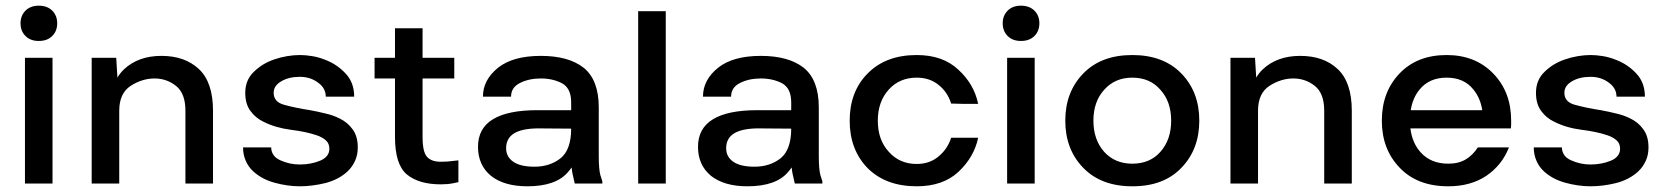

<svg xmlns="http://www.w3.org/2000/svg" viewBox="-20 -650 5897 680"><path d="M68.4 -445.3V-354.5V-184.6V-86.9V0H166V-166V-334V-403.3V-445.3ZM52.7 -567.4C52.7 -549.2 58.6 -534.2 70.3 -522.5C82 -510.7 97.7 -504.9 117.2 -504.9C137.4 -504.9 153.3 -510.7 165 -522.5C176.8 -534.2 182.6 -549.2 182.6 -567.4C182.6 -585.6 176.8 -600.6 165 -612.3C153.3 -624 137.4 -629.9 117.2 -629.9C97.7 -629.9 82 -624 70.3 -612.3C58.6 -600.6 52.7 -585.6 52.7 -567.4Z M304.7 -445.3V-354.5V-184.6V-86.9V0H402.3V-116.2V-243.2V-257.8C402.3 -298.8 415.7 -328.1 442.4 -345.7C469.7 -363.3 498 -372.1 527.3 -372.1C556 -372.1 581.4 -363.3 603.5 -345.7C625.7 -328.1 636.7 -298.8 636.7 -257.8V-86.9V0H734.4V-257.8C734.4 -324.9 717.8 -374 684.6 -405.3C651.4 -436.5 607.1 -452.1 551.8 -452.1C497.1 -452.1 452.8 -436.2 418.9 -404.3C410.1 -395.8 402.4 -386.1 395.9 -375.2C394.2 -405.5 392.8 -428.8 391.6 -445.3Z M1042 -377.9C1066.7 -377.9 1088.2 -371.1 1106.4 -357.4C1124.7 -344.4 1133.8 -327.8 1133.8 -307.6H1234.4C1234.4 -341.5 1224 -369.1 1203.1 -390.6C1182.9 -412.1 1158.9 -428.1 1130.9 -438.5C1116.5 -444.3 1101.6 -448.6 1085.9 -451.2C1070.3 -453.8 1055.7 -455.1 1042 -455.1C1027.7 -455.1 1012.7 -453.8 997.1 -451.2C981.4 -448.6 966.1 -444.7 951.2 -439.5C923.8 -430.3 900.1 -416 879.9 -396.5C859 -377 848.6 -351.9 848.6 -321.3C848.6 -294.6 854.8 -273.1 867.2 -256.8C878.9 -240.6 894.2 -227.9 913.1 -218.8C941.7 -204.4 974 -195 1009.8 -190.4C1046.2 -185.9 1076.8 -179.4 1101.6 -170.9C1115.2 -166.3 1126.3 -160.2 1134.8 -152.3C1142.6 -145.2 1146.5 -135.4 1146.5 -123C1146.5 -104.2 1135.7 -90.2 1114.3 -81.1C1092.1 -71.9 1068 -67.4 1042 -67.4C1017.9 -67.4 995.1 -72.3 973.6 -82C952.1 -91.1 941.1 -106.4 940.4 -127.9H840.8C840.8 -110.4 844.1 -94.4 850.6 -80.1C856.4 -66.4 864.9 -54.4 876 -43.9C896.2 -25.1 921.5 -11.4 952.1 -2.9C982.7 5.5 1012.7 9.8 1042 9.8C1071.3 9.8 1101.9 5.9 1133.8 -2C1165 -10.4 1190.8 -24.1 1210.9 -43C1222 -53.4 1230.8 -65.8 1237.3 -80.1C1243.8 -93.8 1247.1 -109.7 1247.1 -127.9C1247.1 -154.6 1240.9 -176.1 1228.5 -192.4C1216.8 -208.7 1201.5 -221.4 1182.6 -230.5C1167 -238.3 1150.4 -244.1 1132.8 -248C1114.6 -252.6 1096.4 -256.5 1078.1 -259.8C1044.3 -265 1014.3 -271.2 988.3 -278.3C962.2 -284.8 949.2 -299.2 949.2 -321.3C949.2 -338.2 958.3 -351.9 976.6 -362.3C994.1 -372.7 1016 -377.9 1042 -377.9Z M1378.9 -549.8V-445.3H1306.6V-429.7V-372.1H1378.9V-165C1378.9 -99.9 1392.9 -55.7 1420.9 -32.2C1449.5 -8.8 1489.6 2.9 1541 2.9C1557.9 2.9 1572.6 1.6 1585 -1L1603.5 -4.9V-41V-82L1585 -80.1C1572.6 -78.1 1557.9 -77.1 1541 -77.1C1518.9 -77.1 1502.6 -83 1492.2 -94.7C1481.8 -106.4 1476.6 -129.9 1476.6 -165V-372.1H1588.9V-445.3H1476.6V-549.8H1441.4Z M1690.4 -307.6H1790C1790 -329.8 1800.8 -346 1822.3 -356.4C1843.1 -366.9 1867.5 -372.1 1895.5 -372.1C1923.5 -372.1 1948.2 -366.5 1969.7 -355.5C1991.9 -343.8 2002.9 -321 2002.9 -287.1V-259.8H1882.8C1813.2 -259.8 1760.7 -249 1725.6 -227.5C1690.4 -206.1 1672.9 -173.5 1672.9 -129.9C1672.9 -86.9 1688.2 -52.7 1718.8 -27.3C1750 -2.6 1793 9.8 1847.7 9.8C1914.7 9.8 1962.6 -6.8 1991.2 -40C1996 -45.5 2000.5 -51.2 2004.5 -57C2005.3 -48.3 2006.4 -40.6 2007.8 -34.2C2011.1 -18.6 2013.7 -7.2 2015.6 0H2053.7H2113.3V-2V-7.8L2106.4 -29.3C2102.5 -43.6 2100.6 -66.4 2100.6 -97.7V-269.5C2100.6 -334.6 2082.7 -381.5 2046.9 -410.2C2011.1 -438.2 1960.6 -452.1 1895.5 -452.1C1829.8 -452.1 1779.3 -438.2 1744.1 -410.2C1708.3 -381.5 1690.4 -347.3 1690.4 -307.6ZM2002.9 -194.4C2002.8 -144.8 1990.4 -109.9 1965.8 -89.8C1940.4 -69.7 1909.5 -59.6 1873 -59.6C1839.8 -59.6 1814.8 -65.4 1797.9 -77.1C1780.9 -88.9 1772.5 -104.8 1772.5 -125C1772.5 -148.4 1781.9 -166 1800.8 -177.7C1819 -188.8 1846.4 -194.7 1882.8 -195.3C1936.3 -194.8 1976.3 -194.5 2002.9 -194.4Z M2240.2 -610.4V-552.7V-433.6V-354.5V-270.5V-118.2V0H2337.9V-116.2V-264.6V-346.7V-424.8V-457V-544.9V-610.4Z M2469.7 -307.6H2569.3C2569.3 -329.8 2580.1 -346 2601.6 -356.4C2622.4 -366.9 2646.8 -372.1 2674.8 -372.1C2702.8 -372.1 2727.5 -366.5 2749 -355.5C2771.2 -343.8 2782.2 -321 2782.2 -287.1V-259.8H2662.1C2592.4 -259.8 2540 -249 2504.9 -227.5C2469.7 -206.1 2452.1 -173.5 2452.1 -129.9C2452.1 -86.9 2467.4 -52.7 2498 -27.3C2529.3 -2.6 2572.3 9.8 2627 9.8C2694 9.8 2741.9 -6.8 2770.5 -40C2775.3 -45.5 2779.8 -51.2 2783.8 -57C2784.6 -48.3 2785.7 -40.6 2787.1 -34.2C2790.4 -18.6 2793 -7.2 2794.9 0H2833H2892.6V-2V-7.8L2885.7 -29.3C2881.8 -43.6 2879.9 -66.4 2879.9 -97.7V-269.5C2879.9 -334.6 2862 -381.5 2826.2 -410.2C2790.4 -438.2 2739.9 -452.1 2674.8 -452.1C2609 -452.1 2558.6 -438.2 2523.4 -410.2C2487.6 -381.5 2469.7 -347.3 2469.7 -307.6ZM2782.2 -194.4C2782.1 -144.8 2769.7 -109.9 2745.1 -89.8C2719.7 -69.7 2688.8 -59.6 2652.3 -59.6C2619.1 -59.6 2594.1 -65.4 2577.1 -77.1C2560.2 -88.9 2551.8 -104.8 2551.8 -125C2551.8 -148.4 2561.2 -166 2580.1 -177.7C2598.3 -188.8 2625.7 -194.7 2662.1 -195.3C2715.6 -194.8 2755.6 -194.5 2782.2 -194.4Z M3226.6 9.8C3288.4 9.8 3337.6 -7.2 3374 -41C3411.1 -75.5 3434.6 -115.9 3444.3 -162.1H3394.5H3348.6C3340.2 -135.4 3325.2 -113.3 3303.7 -95.7C3282.9 -78.1 3257.2 -69.3 3226.6 -69.3C3186.2 -69.3 3153.3 -83.7 3127.9 -112.3C3101.9 -140.3 3088.9 -177.1 3088.9 -222.7C3088.9 -267.6 3101.9 -304.4 3127.9 -333C3153.3 -361 3186.2 -375 3226.6 -375C3257.2 -375 3282.9 -366.5 3303.7 -349.6C3325.2 -332.7 3340.2 -310.5 3348.6 -283.2C3353.8 -283.2 3367.2 -282.9 3388.7 -282.2H3444.3C3434.6 -329.1 3411.1 -369.5 3374 -403.3C3337.6 -437.8 3288.4 -455.1 3226.6 -455.1C3153.6 -455.1 3095.7 -433.3 3052.7 -389.6C3010.4 -346.7 2989.3 -291 2989.3 -222.7C2989.3 -154.3 3010.4 -98.3 3052.7 -54.7C3095.7 -11.7 3153.6 9.8 3226.6 9.8Z M3546.9 -445.3V-354.5V-184.6V-86.9V0H3644.5V-166V-334V-403.3V-445.3ZM3531.2 -567.4C3531.2 -549.2 3537.1 -534.2 3548.8 -522.5C3560.5 -510.7 3576.2 -504.9 3595.7 -504.9C3615.9 -504.9 3631.8 -510.7 3643.6 -522.5C3655.3 -534.2 3661.1 -549.2 3661.1 -567.4C3661.1 -585.6 3655.3 -600.6 3643.6 -612.3C3631.8 -624 3615.9 -629.9 3595.7 -629.9C3576.2 -629.9 3560.5 -624 3548.8 -612.3C3537.1 -600.6 3531.2 -585.6 3531.2 -567.4Z M4127.9 -222.7C4127.9 -177.7 4115.2 -141 4089.8 -112.3C4065.1 -84.3 4031.9 -70.3 3990.2 -70.3C3949.2 -70.3 3916 -84.3 3890.6 -112.3C3865.2 -141 3852.5 -177.7 3852.5 -222.7C3852.5 -267.6 3865.2 -304 3890.6 -332C3916 -360.7 3949.2 -375 3990.2 -375C4031.9 -375 4065.1 -360.7 4089.8 -332C4115.2 -304 4127.9 -267.6 4127.9 -222.7ZM3752.9 -222.7C3752.9 -154.9 3774.1 -99.3 3816.4 -55.7C3858.7 -12 3916.7 9.8 3990.2 9.8H3991.2C4064.8 9.8 4122.4 -12 4164.1 -55.7C4206.4 -99.3 4227.5 -154.9 4227.5 -222.7C4227.5 -290.4 4206.4 -346 4164.1 -389.6C4121.7 -433.3 4063.8 -455.1 3990.2 -455.1C3916.7 -455.1 3858.7 -433.3 3816.4 -389.6C3774.1 -346 3752.9 -290.4 3752.9 -222.7Z M4337.9 -445.3V-354.5V-184.6V-86.9V0H4435.5V-116.2V-243.2V-257.8C4435.5 -298.8 4448.9 -328.1 4475.6 -345.7C4502.9 -363.3 4531.2 -372.1 4560.5 -372.1C4589.2 -372.1 4614.6 -363.3 4636.7 -345.7C4658.9 -328.1 4669.9 -298.8 4669.9 -257.8V-86.9V0H4767.6V-257.8C4767.6 -324.9 4751 -374 4717.8 -405.3C4684.6 -436.5 4640.3 -452.1 4585 -452.1C4530.3 -452.1 4486 -436.2 4452.1 -404.3C4443.3 -395.8 4435.6 -386.1 4429.1 -375.2C4427.4 -405.5 4426 -428.8 4424.8 -445.3Z M4874 -222.7C4874 -154.9 4895.2 -99.3 4937.5 -55.7C4979.2 -12 5036.5 9.8 5109.4 9.8C5162.1 9.8 5207 -2.6 5244.1 -27.3C5281.3 -52.7 5307.9 -86.3 5324.2 -127.9H5267.6H5232.4H5226.6H5213.9C5202.8 -110.4 5188.8 -96.4 5171.9 -85.9C5155 -75.5 5134.1 -70.3 5109.4 -70.3C5067.7 -70.3 5034.8 -84 5010.7 -111.3C4991.1 -133.6 4979.2 -161.6 4975.2 -195.3H5232.4H5277.3H5293H5331.1C5331.1 -199.9 5331.4 -204.4 5332 -209V-222.7C5332 -290.4 5310.9 -346 5268.6 -389.6C5226.2 -433.3 5171.2 -455.1 5103.5 -455.1C5033.9 -455.1 4978.2 -433.3 4936.5 -389.6C4894.9 -346 4874 -290.4 4874 -222.7ZM4976.4 -259.8C4981 -289 4991.5 -313.4 5007.8 -333C5030.6 -361 5062.5 -375 5103.5 -375C5144.5 -375 5176.1 -361 5198.2 -333C5214.6 -313.4 5225 -289 5229.7 -259.8Z M5613.3 -377.9C5638 -377.9 5659.5 -371.1 5677.7 -357.4C5696 -344.4 5705.1 -327.8 5705.1 -307.6H5805.7C5805.7 -341.5 5795.2 -369.1 5774.4 -390.6C5754.2 -412.1 5730.1 -428.1 5702.1 -438.5C5687.8 -444.3 5672.9 -448.6 5657.2 -451.2C5641.6 -453.8 5627 -455.1 5613.3 -455.1C5599 -455.1 5584 -453.8 5568.4 -451.2C5552.7 -448.6 5537.4 -444.7 5522.5 -439.5C5495.1 -430.3 5471.4 -416 5451.2 -396.5C5430.3 -377 5419.9 -351.9 5419.9 -321.3C5419.9 -294.6 5426.1 -273.1 5438.5 -256.8C5450.2 -240.6 5465.5 -227.9 5484.4 -218.8C5513 -204.4 5545.2 -195 5581.1 -190.4C5617.5 -185.9 5648.1 -179.4 5672.8 -170.9C5686.5 -166.3 5697.6 -160.2 5706.1 -152.3C5713.9 -145.2 5717.8 -135.4 5717.8 -123C5717.8 -104.2 5707 -90.2 5685.5 -81.1C5663.4 -71.9 5639.3 -67.4 5613.3 -67.4C5589.2 -67.4 5566.4 -72.3 5544.9 -82C5523.4 -91.1 5512.4 -106.4 5511.7 -127.9H5412.1C5412.1 -110.4 5415.4 -94.4 5421.9 -80.1C5427.7 -66.4 5436.2 -54.4 5447.3 -43.9C5467.4 -25.1 5492.8 -11.4 5523.4 -2.9C5554 5.5 5584 9.8 5613.3 9.8C5642.6 9.8 5673.2 5.9 5705.1 -2C5736.3 -10.4 5762 -24.1 5782.2 -43C5793.3 -53.4 5802.1 -65.8 5808.6 -80.1C5815.1 -93.8 5818.4 -109.7 5818.4 -127.9C5818.4 -154.6 5812.2 -176.1 5799.8 -192.4C5788.1 -208.7 5772.8 -221.4 5753.9 -230.5C5738.3 -238.3 5721.7 -244.1 5704.1 -248C5685.9 -252.6 5667.6 -256.5 5649.4 -259.8C5615.6 -265 5585.6 -271.2 5559.6 -278.3C5533.5 -284.8 5520.5 -299.2 5520.5 -321.3C5520.5 -338.2 5529.6 -351.9 5547.8 -362.3C5565.4 -372.7 5587.2 -377.9 5613.3 -377.9Z"/></svg>

Font: Helmet
Style: Regular
Weight: 400
Designer: Carl Enlund
Version: 1.0